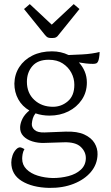

<svg xmlns="http://www.w3.org/2000/svg" viewBox="-20 -805 540 935"><path d="M99 -79Q92 -67 90 -54Q88 -41 88 -32Q88 -2 109 19Q130 40 164 50.5Q198 61 237 62Q277 62 313.5 52.5Q350 43 373.5 21.5Q397 0 398 -33Q399 -65 373.5 -89.5Q348 -114 290 -112L195 -109Q165 -108 137.5 -116.5Q110 -125 93.5 -142.5Q77 -160 78 -186Q79 -206 89.5 -227Q100 -248 123 -267Q88 -287 69 -321.5Q50 -356 50 -398Q51 -443 74 -478.5Q97 -514 138 -534.5Q179 -555 233 -555Q277 -555 314 -537L380 -540Q403 -541 427 -544.5Q451 -548 465 -552Q465 -538 462.5 -524Q460 -510 458 -507Q454 -498 447.5 -496Q441 -494 433 -494Q416 -494 398.5 -496Q381 -498 364 -501Q382 -482 392.5 -457Q403 -432 403 -403Q403 -356 378.5 -319.5Q354 -283 313 -262.5Q272 -242 221 -242Q185 -242 153 -253Q144 -242 140 -229Q136 -216 135 -202Q134 -185 148.5 -172Q163 -159 197 -160L299 -164Q356 -166 390.5 -150Q425 -134 440.5 -108Q456 -82 455 -53Q454 -5 423 32Q392 69 339 90Q286 111 219 110Q137 108 86 76.5Q35 45 35 -14Q35 -30 41 -48Q47 -66 60 -79Q73 -92 87 -85ZM238 -285Q279 -285 310.5 -312Q342 -339 342 -392Q342 -423 327.5 -450.5Q313 -478 285.5 -496Q258 -514 217 -514Q164 -514 137.5 -483Q111 -452 111 -407Q111 -352 147 -318.5Q183 -285 238 -285ZM97 -761 125 -785 232 -685 339 -785 367 -761 266 -636Q259 -626 252.5 -623Q246 -620 237 -620H227Q218 -620 212 -623Q206 -626 198 -636Z"/></svg>

Font: Gowun Batang
Style: Regular
Weight: 400
Designer: Yanghee Ryu
Foundry: Yanghee Ryu
Version: Version 2.000